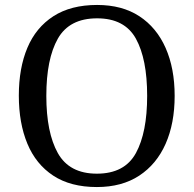

<svg xmlns="http://www.w3.org/2000/svg" viewBox="-20 -745 782 775"><path d="M371 10Q265 10 195 -36Q125 -82 90.5 -165Q56 -248 56 -359Q56 -470 90.5 -552Q125 -634 195.5 -679.5Q266 -725 372 -725Q473 -725 542.5 -679.5Q612 -634 648.5 -551.5Q685 -469 685 -358Q685 -247 648.5 -164.5Q612 -82 542 -36Q472 10 371 10ZM371 -44Q483 -44 528.5 -127Q574 -210 574 -358Q574 -507 528.5 -589Q483 -671 372 -671Q260 -671 213.5 -589Q167 -507 167 -358Q167 -210 213.5 -127Q260 -44 371 -44Z"/></svg>

Font: Noto Serif Test
Style: Regular
Weight: 400
Version: Version 1.000